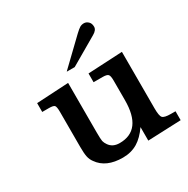

<svg xmlns="http://www.w3.org/2000/svg" viewBox="-152 -782 918 937"><g transform="rotate(-30 307.0 -314.0)"><path d="M613.8 0H612.8H611.3L429.7 7.3H428.7H427.2V6.3V4.9V-68.8Q396.5 -24.9 362.8 -4.4Q326.2 17.6 279.3 17.6Q184.6 17.6 143.6 -42Q131.8 -57.6 127.9 -77.1Q124 -96.2 124 -132.3V-329.1Q124 -358.4 117.7 -365.7Q111.3 -372.6 86.4 -372.6H51.3H49.8H48.8V-374V-375V-419.9V-421.4V-422.4H49.8H51.3L226.1 -432.1H227.5H229V-431.2V-429.7V-153.3Q229 -116.2 231.4 -103.5Q234.4 -91.3 243.2 -79.1Q262.2 -51.8 300.8 -51.8Q427.2 -51.8 427.2 -221.2V-330.6Q427.2 -357.9 420.4 -365.2Q413.6 -373 389.2 -373H340.8H339.8H338.4V-374V-375V-419.9V-421.4V-422.4H339.8H340.8L529.8 -432.1H530.8H532.2V-431.2V-429.7V-113.8Q532.2 -71.3 541.5 -61Q550.8 -50.3 587.9 -50.3H611.3H612.3H613.8V-48.8V-47.9V-2.4V-1.5ZM418 -640.1Q428.2 -646 440.9 -646Q454.1 -646 465.1 -635.7Q476.1 -625.5 476.1 -606.4Q476.1 -587.4 450.7 -573.2L296.4 -483.4L295.9 -482.9H295.4H256.8H253.4H250.5L252.9 -484.9L254.9 -487.3L390.1 -617.2Q408.2 -634.3 418 -640.1Z"/></g></svg>

Font: RIT Rachana
Style: Bold
Weight: 700
Designer: Hussain KH
Version: 1.5.2